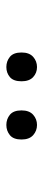

<svg xmlns="http://www.w3.org/2000/svg" viewBox="220 -990 139 620"><g transform="rotate(-90 290.0 -680.5)"><path d="M149 -681Q149 -707 163 -718.5Q177 -730 196 -730Q215 -730 229 -718.5Q243 -707 243 -681Q243 -656 229 -643.5Q215 -631 196 -631Q177 -631 163 -643.5Q149 -656 149 -681ZM337 -681Q337 -707 350.5 -718.5Q364 -730 383 -730Q402 -730 416 -718.5Q430 -707 430 -681Q430 -656 416 -643.5Q402 -631 383 -631Q364 -631 350.5 -643.5Q337 -656 337 -681Z"/></g></svg>

Font: Noto Sans New Tai Lue
Style: Regular
Weight: 400
Designer: Monotype Design Team
Foundry: Monotype Imaging Inc.
Version: Version 2.003